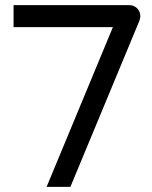

<svg xmlns="http://www.w3.org/2000/svg" viewBox="-20 -730 593 750"><path d="M485 -710H33V-624H421L162 0H255L525 -650C530 -664 529 -679 521 -691C513 -703 499 -710 485 -710Z"/></svg>

Font: Radis Sans
Style: Regular
Weight: 400
Designer: Gaël Goy
Foundry: Gaël Goy
Version: 1.0